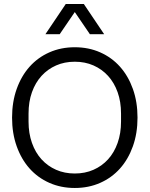

<svg xmlns="http://www.w3.org/2000/svg" viewBox="-20 -925 744 955"><path d="M352 10Q283 10 225.5 -15.5Q168 -41 127 -87Q86 -133 63 -197.5Q40 -262 40 -340Q40 -418 63 -482.5Q86 -547 127 -593Q168 -639 225.5 -664.5Q283 -690 352 -690Q421 -690 478.5 -664.5Q536 -639 577 -593Q618 -547 641 -482.5Q664 -418 664 -340Q664 -262 641 -197.5Q618 -133 577 -87Q536 -41 478.5 -15.5Q421 10 352 10ZM122 -320Q122 -262 139 -214Q156 -166 186.5 -132.5Q217 -99 259 -80.5Q301 -62 352 -62Q403 -62 445 -80.5Q487 -99 517.5 -132.5Q548 -166 565 -214Q582 -262 582 -320V-360Q582 -419 565 -466.5Q548 -514 517.5 -547.5Q487 -581 445 -599.5Q403 -618 352 -618Q301 -618 259 -599.5Q217 -581 186.5 -547.5Q156 -514 139 -466.5Q122 -419 122 -360ZM307 -905H397L498 -755H427L352 -865L277 -755H206Z"/></svg>

Font: CyStack Display
Style: Regular
Weight: 400
Designer: Weizhong Zhang
Foundry: 本地遙控
Version: Version 1.000;Glyphs 3.1.2 (3151)